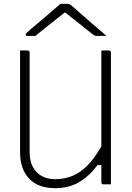

<svg xmlns="http://www.w3.org/2000/svg" viewBox="-20 -964 690 1004"><path d="M268 20Q179 20 132 -30.5Q85 -81 85 -167V-700H124Q135 -700 135 -689V-169Q135 -102 171 -64.5Q207 -27 270 -27Q313 -27 353.5 -42Q394 -57 433 -94.5Q472 -132 510 -199V-700H549Q560 -700 560 -689V0H521Q510 0 510 -11V-101H490Q450 -46 396 -13Q342 20 268 20ZM296 -944H332Q340 -944 346 -940.5Q352 -937 368 -923Q376 -916 395.5 -898.5Q415 -881 440 -859.5Q465 -838 490.5 -816Q516 -794 537 -776Q525 -777 514.5 -776.5Q504 -776 492 -776Q481 -776 476 -777.5Q471 -779 463 -786Q448 -798 411 -827.5Q374 -857 322 -898H318Q266 -858 229.5 -828.5Q193 -799 165 -776H126Q114 -776 114 -783Q114 -787 118.5 -791.5Q123 -796 139 -810Q152 -821 173.5 -839Q195 -857 219 -877.5Q243 -898 263.5 -916Q284 -934 296 -944Z"/></svg>

Font: Recursive Sn Lnr St Lt
Style: Regular
Weight: 300
Version: Version 1.079;hotconv 1.0.112;makeotfexe 2.5.65598; ttfautoh